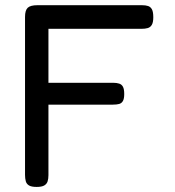

<svg xmlns="http://www.w3.org/2000/svg" viewBox="-20 -708 671 738"><path d="M120.8 10.5Q101.2 10.5 91.6 4.9Q82 -0.8 79.1 -11.4Q76.2 -22 76.2 -35.8V-642.8Q76.2 -668.5 86.6 -678.2Q97 -688 123.8 -688H525.8Q539.8 -688 549.4 -684.8Q559 -681.5 564.1 -671.9Q569.2 -662.2 569.2 -641.8Q569.2 -622.2 563.6 -612.6Q558 -603 547.9 -600.1Q537.8 -597.2 523.8 -597.2H166.2V-389.8H414.8Q428.8 -389.8 438.2 -386.6Q447.8 -383.5 452.6 -374.5Q457.5 -365.5 457.5 -346.5Q457.5 -328.8 452.5 -319.9Q447.5 -311 438 -308.4Q428.5 -305.8 413.8 -305.8H166.2V-34.8Q166.2 -21 163 -10.9Q159.8 -0.8 150.1 4.9Q140.5 10.5 120.8 10.5Z"/></svg>

Font: Fredoka Light
Style: Regular
Weight: 300
Designer: Ben Nathan
Foundry: Milena B. Brandão, Ben Nathan
Version: Version 2.001